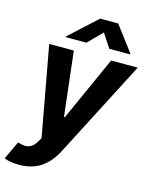

<svg xmlns="http://www.w3.org/2000/svg" viewBox="-158 -862 912 1156"><g transform="rotate(15 298.0 -283.5)"><path d="M74.9 204.5Q16.7 204.5 -18.1 188.9L35.2 76Q60.7 84.2 81.3 84.7Q101.9 85.2 119.5 73.9Q137.1 62.5 151.3 37.6L164.8 14.6L62.5 -545.5H215.9L262.1 -144.2H267.8L448.5 -545.5H614.3L302.2 58.9Q266 129.3 210.8 166.9Q155.5 204.5 74.9 204.5ZM277 -610.8H147.7L148.8 -615.8L319.2 -772H431.8L549.4 -615.8L548.3 -610.8H419.4L362.6 -697.4Z"/></g></svg>

Font: Karasuma Gothic
Style: Bold Italic
Weight: 700
Italic angle: 9.39998°
Designer: Rasmus Andersson / Ryoko Nishizuka
Foundry: Genbu
Version: Version 1.00